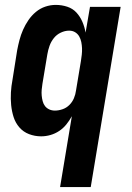

<svg xmlns="http://www.w3.org/2000/svg" viewBox="-20 -548 540 783"><path d="M225 215 273 -74Q263 -56 250.5 -40.5Q238 -25 221.5 -14Q205 -3 186 2.5Q167 8 148 8Q122 8 98.5 -1Q75 -10 59 -28.5Q43 -47 35.5 -70.5Q28 -94 25.5 -119.5Q23 -145 24.5 -171Q26 -197 31 -223L50 -343Q54 -364 59.5 -385Q65 -406 74 -426.5Q83 -447 96 -466Q109 -485 126.5 -499.5Q144 -514 165 -521Q186 -528 207 -528Q232 -528 254.5 -520.5Q277 -513 292 -496.5Q307 -480 316 -459Q325 -438 329 -415L347 -520H472L350 215ZM204 -97Q219 -97 235 -102.5Q251 -108 263 -120Q275 -132 281.5 -147.5Q288 -163 290 -179L310 -299Q312 -312 313.5 -325Q315 -338 314.5 -351Q314 -364 311.5 -376.5Q309 -389 303 -399.5Q297 -410 286.5 -416.5Q276 -423 262 -423Q245 -423 228 -415Q211 -407 199.5 -392.5Q188 -378 182 -361Q176 -344 173 -326L153 -206Q151 -194 150 -182Q149 -170 150 -158.5Q151 -147 154 -135.5Q157 -124 163.5 -115.5Q170 -107 180.5 -102Q191 -97 204 -97Z"/></svg>

Font: Iosevka Term Curly XBd Obl
Style: Regular
Weight: 800
Italic angle: -9°
Designer: Belleve Invis
Foundry: Belleve Invis
Version: Version 32.3.0